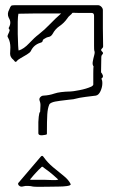

<svg xmlns="http://www.w3.org/2000/svg" viewBox="-20 -721 458 741"><path d="M161 -203Q157 -200 143 -199Q129 -198 128 -206V-250Q128 -255 129.5 -270.5Q131 -286 135 -290Q135 -299 136 -310.5Q137 -322 133 -332Q130 -340 135.5 -346Q141 -352 148 -352Q170 -353 190 -360Q210 -367 253 -368Q260 -368 286.5 -373Q313 -378 333 -387Q340 -391 340 -395Q340 -416 340 -437.5Q340 -459 341 -465Q336 -471 338 -483Q340 -495 343.5 -507.5Q347 -520 344 -525Q343 -528 343 -544.5Q343 -561 343 -583Q343 -605 343 -626Q343 -647 343 -660Q343 -671 334 -671H300Q298 -671 287.5 -671Q277 -671 268 -671.5Q259 -672 259 -671Q257 -667 250.5 -662Q244 -657 239 -649Q227 -632 210 -620.5Q193 -609 183 -590Q177 -580 168 -578.5Q159 -577 149 -570Q145 -568 144.5 -563Q144 -558 136 -556Q110 -548 99 -524Q96 -518 83.5 -510.5Q71 -503 59.5 -496.5Q48 -490 45 -485Q40 -480 37 -484Q34 -488 32 -490Q19 -500 19 -514Q19 -520 19.5 -526Q20 -532 20 -538Q20 -548 18 -557.5Q16 -567 11 -576Q7 -580 11.5 -589Q16 -598 17 -603Q18 -606 15 -609Q12 -612 15 -616Q25 -635 14 -652Q10 -660 10.5 -668Q11 -676 15 -683Q20 -696 23 -698.5Q26 -701 38 -701H358Q365 -701 371 -695Q377 -689 377 -682Q377 -647 377 -612Q377 -577 378 -542Q378 -537 372.5 -532.5Q367 -528 375 -521Q380 -516 375.5 -511.5Q371 -507 371 -502L370 -442Q375 -436 377 -429.5Q379 -423 371 -417Q375 -412 375 -400Q375 -385 368 -369.5Q361 -354 350 -352Q323 -349 309.5 -347Q296 -345 287 -343.5Q278 -342 263 -338Q261 -338 244.5 -336Q228 -334 212 -332Q196 -330 193 -329Q187 -328 179.5 -325Q172 -322 170 -317Q164 -303 162.5 -280Q161 -257 161 -203ZM52 -526Q72 -532 92.5 -554Q113 -576 129 -588Q152 -606 173 -628Q194 -650 216 -669H113Q99 -669 82 -668.5Q65 -668 51 -668Q49 -659 48.5 -637Q48 -615 48.5 -589.5Q49 -564 50 -545.5Q51 -527 52 -526ZM107 -1Q100 -3 88.5 -3.5Q77 -4 71 -2Q64 0 60 -1Q56 -2 52 -6Q49 -10 50 -14L137 -116Q143 -124 149 -114Q164 -93 185 -75.5Q206 -58 225.5 -42.5Q245 -27 253 -10Q253 -5 238.5 -3Q224 -1 209 -1Q199 -1 176.5 -0.5Q154 0 133 0Q112 0 107 -1ZM103 -27H154Q168 -27 182.5 -26Q197 -25 205 -28Q182 -49 171.5 -57Q161 -65 150 -73Q146 -77 143.5 -77.5Q141 -78 137 -73Q130 -67 121 -57Q112 -47 110 -45Q107 -42 104.5 -38.5Q102 -35 100 -33Q95 -29 96.5 -28Q98 -27 103 -27Z"/></svg>

Font: Sankofa Display
Style: Regular
Weight: 400
Designer: Batsirai Madzonga
Foundry: Batsirai Madzonga
Version: Version 1.000; ttfautohint (v1.8.4.7-5d5b)